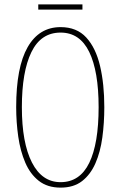

<svg xmlns="http://www.w3.org/2000/svg" viewBox="-20 -848 551 878"><path d="M457 -358Q457 -286 448 -219.5Q439 -153 416.5 -101.5Q394 -50 355.5 -20Q317 10 257 10Q197 10 157.5 -21Q118 -52 95.5 -104.5Q73 -157 63.5 -223Q54 -289 54 -358Q54 -541 106.5 -632.5Q159 -724 257 -724Q331 -724 374.5 -676.5Q418 -629 437.5 -546.5Q457 -464 457 -358ZM80 -358Q80 -195 126 -105Q172 -15 257 -15Q345 -15 388 -103Q431 -191 431 -358Q431 -522 388 -610.5Q345 -699 257 -699Q167 -699 123.5 -609.5Q80 -520 80 -358ZM357 -828V-804H155V-828Z"/></svg>

Font: Noto Sans Lao ExtraCondensed Thin
Style: Regular
Weight: 100
Width: 2
Designer: Monotype Design Team
Foundry: Monotype Imaging Inc.
Version: Version 2.003; ttfautohint (v1.8.4.7-5d5b)